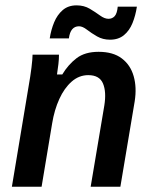

<svg xmlns="http://www.w3.org/2000/svg" viewBox="-20 -707 578 727"><path d="M25 0 88.3 -380Q95 -417.5 99.2 -451.2Q103.3 -485 103.3 -500H203.3Q203.3 -483.3 201.2 -464.6Q199.2 -445.8 195.8 -425H215.8Q238.3 -462.5 270 -486.7Q301.7 -510.8 353.3 -510.8Q408.3 -510.8 441.2 -485.8Q474.2 -460.8 486.2 -418.3Q498.3 -375.8 490 -323.3L435.8 0H323.3L375 -307.5Q383.3 -359.2 370 -390.8Q356.7 -422.5 314.2 -422.5Q279.2 -422.5 251.2 -397.9Q223.3 -373.3 204.6 -332.1Q185.8 -290.8 177.5 -240L137.5 0ZM168.3 -561.7Q173.3 -594.2 185 -622.5Q196.7 -650.8 217.5 -668.8Q238.3 -686.7 270 -686.7Q298.3 -686.7 320 -673.8Q341.7 -660.8 358.8 -648.3Q375.8 -635.8 390.8 -635.8Q405 -635.8 414.2 -645.8Q423.3 -655.8 425.8 -681.7H498.3Q493.3 -648.3 481.7 -619.6Q470 -590.8 449.2 -573.8Q428.3 -556.7 396.7 -556.7Q369.2 -556.7 347.5 -569.2Q325.8 -581.7 309.2 -594.6Q292.5 -607.5 279.2 -607.5Q246.7 -607.5 240.8 -561.7Z"/></svg>

Font: Familjen Grotesk GF Medium
Style: Italic
Weight: 500
Designer: Anders Wikstroem, Jonas Baeckman, Matilda Gysing, Kristian Moeller
Foundry: Familjen STHML AB
Version: Version 2.000; Beta; Release 4; Build 6